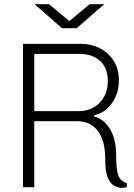

<svg xmlns="http://www.w3.org/2000/svg" viewBox="-20 -896 640 919"><path d="M562 3Q547 3 528.5 -6Q510 -15 497 -43Q484 -71 484 -127Q484 -193 469 -231Q454 -269 431.5 -287.5Q409 -306 388 -311Q367 -316 355 -316H144V0H90V-686H369Q418 -686 458.5 -665Q499 -644 524 -605Q549 -566 549 -511Q549 -449 515.5 -402Q482 -355 430 -344V-339Q463 -330 487 -304.5Q511 -279 523.5 -240.5Q536 -202 536 -153Q536 -83 546.5 -55.5Q557 -28 587 -20V-1Q586 0 579.5 1.5Q573 3 562 3ZM144 -364H354Q419 -364 457.5 -404.5Q496 -445 496 -507Q496 -572 458.5 -605Q421 -638 362 -638H144ZM277 -761 145 -876H215L325 -784H299L409 -876H479L347 -761Z"/></svg>

Font: Chivo Mono Thin
Style: Regular
Weight: 250
Designer: Hector Gatti
Foundry: Omnibus-Type
Version: Version 1.008